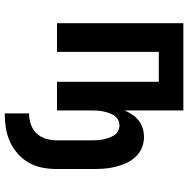

<svg xmlns="http://www.w3.org/2000/svg" viewBox="-12 -548 775 790"><g transform="rotate(90 375.0 -152.5)"><path d="M446 215V115Q469 115 491 107.5Q513 100 528.5 83.5Q544 67 550.5 45Q557 23 557 0V-145Q557 -157 556 -169Q555 -181 552.5 -192.5Q550 -204 546 -215Q542 -226 535.5 -236Q529 -246 518 -251.5Q507 -257 496 -257Q484 -257 473 -251.5Q462 -246 455.5 -236Q449 -226 445 -215Q441 -204 438.5 -192.5Q436 -181 435 -169Q434 -157 434 -145V0H316V-419H193V0H75V-520H434V-279Q442 -296 452 -311Q462 -326 476.5 -337Q491 -348 508.5 -353Q526 -358 544 -358Q567 -358 589 -348.5Q611 -339 626.5 -321.5Q642 -304 651.5 -282.5Q661 -261 666.5 -238Q672 -215 673.5 -192Q675 -169 675 -145V0Q675 30 669.5 59.5Q664 89 649.5 115Q635 141 612.5 161Q590 181 562.5 193.5Q535 206 505.5 210.5Q476 215 446 215Z"/></g></svg>

Font: Zed Sans Extended
Style: Bold
Weight: 700
Width: 7
Designer: Belleve Invis
Foundry: Belleve Invis
Version: Version 1.0.0; ttfautohint (v1.8.4)